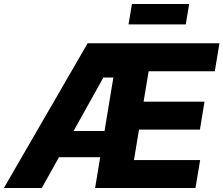

<svg xmlns="http://www.w3.org/2000/svg" viewBox="-42 -945 1123 965"><path d="M-22.5 0 398.4 -727.5H1061L1037.6 -586.9H705.1L679.7 -434.1H985.8L962.9 -293.5H656.7L631.3 -140.6H963.9L940.4 0H436L527.8 -555.2H477.5L168 0ZM176.3 -154.8 198.2 -286.6H582.5L561 -154.8ZM908.7 -924.8 891.6 -822.3H604L621.1 -924.8Z"/></svg>

Font: Inter ExtraBold
Style: Italic
Weight: 800
Italic angle: -9.3988°
Designer: Rasmus Andersson
Foundry: rsms
Version: Version 4.001;git-66647c0bb